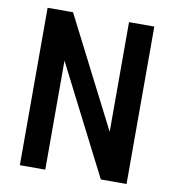

<svg xmlns="http://www.w3.org/2000/svg" viewBox="-80 -782 776 854"><g transform="rotate(10 308.0 -355.5)"><path d="M548.3 -710.9V0H432.1L181.2 -492.2V0H66.4V-710.9H181.2L434.1 -215.3V-710.9Z"/></g></svg>

Font: Roboto Condensed Medium
Style: Regular
Weight: 500
Designer: Christian Robertson
Foundry: Google
Version: Version 3.0